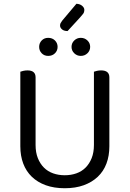

<svg xmlns="http://www.w3.org/2000/svg" viewBox="-20 -987 689 1020"><path d="M561 -210Q561 -159 545.5 -118Q530 -77 499.5 -48Q469 -19 425 -3Q381 13 324 13Q267 13 223 -3Q179 -19 149 -48Q119 -77 103.5 -118Q88 -159 88 -210V-606Q93 -608 103.5 -610.5Q114 -613 126 -613Q169 -613 169 -576V-217Q169 -177 181 -147Q193 -117 213.5 -96.5Q234 -76 262.5 -66Q291 -56 324 -56Q357 -56 385.5 -66Q414 -76 434.5 -96.5Q455 -117 467 -147Q479 -177 479 -217V-606Q484 -608 494.5 -610.5Q505 -613 517 -613Q561 -613 561 -576ZM236 -690Q215 -690 201.5 -704Q188 -718 188 -738Q188 -758 201.5 -772Q215 -786 236 -786Q258 -786 272 -772Q286 -758 286 -738Q286 -718 272 -704Q258 -690 236 -690ZM409 -690Q389 -690 374.5 -704Q360 -718 360 -738Q360 -758 374.5 -772Q389 -786 409 -786Q430 -786 444.5 -772Q459 -758 459 -738Q459 -718 444.5 -704Q430 -690 409 -690ZM386 -967Q405 -966 416.5 -956Q428 -946 428 -935Q428 -922 421.5 -913.5Q415 -905 405 -894L339 -822Q320 -822 309.5 -831Q299 -840 299 -851Q299 -859 302 -864.5Q305 -870 311 -878Z"/></svg>

Font: Baloo 2 Latin
Style: Regular
Weight: 400
Designer: Sarang Kulkarni and Ek Type
Foundry: Ek Type
Version: Version 1.001